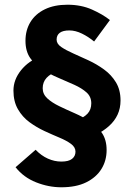

<svg xmlns="http://www.w3.org/2000/svg" viewBox="-20 -710 568 814"><path d="M240 84Q186 84 133 63Q80 42 46 -1L131 -75Q155 -50 183 -37.5Q211 -25 240 -25Q271 -25 285.5 -36.5Q300 -48 300 -67Q300 -86 281 -100Q262 -114 232 -126.5Q202 -139 168.5 -154.5Q135 -170 105 -192Q75 -214 56 -247Q37 -280 37 -326Q37 -372 69 -412Q101 -452 153 -471L226 -409Q194 -398 177.5 -380Q161 -362 161 -336Q161 -311 180.5 -293Q200 -275 231 -260Q262 -245 296.5 -230Q331 -215 362 -195Q393 -175 412.5 -146Q432 -117 432 -74Q432 -29 410 6.5Q388 42 345.5 63Q303 84 240 84ZM384 -137 301 -198Q335 -211 351 -228Q367 -245 367 -272Q367 -300 347 -318Q327 -336 295 -350.5Q263 -365 227.5 -380Q192 -395 160 -415Q128 -435 108 -464Q88 -493 88 -537Q88 -582 109 -616.5Q130 -651 170 -670.5Q210 -690 266 -690Q324 -690 370 -669.5Q416 -649 446 -625L379 -534Q355 -554 327.5 -567.5Q300 -581 274 -581Q247 -581 233.5 -571Q220 -561 220 -542Q220 -524 240 -510.5Q260 -497 290.5 -483.5Q321 -470 355.5 -454Q390 -438 421 -415.5Q452 -393 471.5 -361Q491 -329 491 -284Q491 -251 478.5 -224Q466 -197 442 -175.5Q418 -154 384 -137Z"/></svg>

Font: Mada
Style: Bold
Weight: 700
Designer: Khaled Hosny
Version: Version 1.5